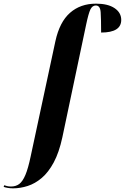

<svg xmlns="http://www.w3.org/2000/svg" viewBox="-143 -790 683 1050"><path d="M-72 240Q-87 240 -101 237.5Q-115 235 -123 232L-120 223Q-114 225 -105 227.5Q-96 230 -83 230Q-56 230 -37.5 216Q-19 202 -4 166.5Q11 131 25 64L160 -565Q183 -670 240 -720Q297 -770 382 -770Q447 -770 483.5 -745.5Q520 -721 520 -681Q520 -612 410 -612Q410 -686 407.5 -723Q405 -760 381 -760Q362 -760 351.5 -738.5Q341 -717 328 -655L198 -39Q180 44 151 98Q122 152 85.5 183Q49 214 8.5 227Q-32 240 -72 240Z"/></svg>

Font: Noto Serif Display ExtraCondensed ExtraBold
Style: Italic
Weight: 800
Width: 2
Italic angle: -12°
Designer: Monotype Design Team
Foundry: Monotype Imaging Inc.
Version: Version 2.009